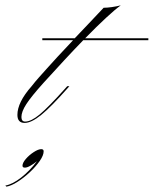

<svg xmlns="http://www.w3.org/2000/svg" viewBox="-118 -452 574 717"><path d="M44 -142Q-1 -92 -19.5 -63.5Q-38 -35 -38 -15Q-38 2 -24 2Q-2 2 30 -24.5Q62 -51 124 -120L133 -130H141L134 -122Q72 -52 35.5 -22.5Q-1 7 -26 7Q-53 7 -53 -23Q-53 -70 0 -130Q14 -148 27.5 -163Q41 -178 57 -196Q73 -214 96.5 -239.5Q120 -265 155 -302H40V-309H161Q183 -332 209.5 -360Q236 -388 269 -423Q282 -423 299.5 -425.5Q317 -428 333 -432Q312 -417 277.5 -385Q243 -353 200 -309H436V-302H193Q159 -267 121 -226Q83 -185 44 -142ZM45 113Q45 128 30.5 149Q16 170 -6.5 191Q-29 212 -52.5 227Q-76 242 -94 245L-98 241Q-71 236 -39 211Q-7 186 20 150Q8 160 -4.5 167Q-17 174 -25 174Q-34 174 -34 167Q-34 156 -21.5 141.5Q-9 127 8 116Q25 105 36 105Q45 105 45 113Z"/></svg>

Font: Ballet 72pt
Style: Regular
Weight: 400
Designer: Maximiliano R. Sproviero
Foundry: Omnibus-Type
Version: Version 1.100; ttfautohint (v1.8.3)